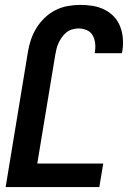

<svg xmlns="http://www.w3.org/2000/svg" viewBox="-20 -763 540 783"><path d="M3 0 94 -552Q98 -577 106.5 -602Q115 -627 129 -649.5Q143 -672 163 -691Q183 -710 207 -722Q231 -734 257 -738.5Q283 -743 308 -743Q334 -743 358.5 -739Q383 -735 405.5 -724Q428 -713 444.5 -695.5Q461 -678 470 -655Q479 -632 481 -606.5Q483 -581 479 -555L477 -546H366L367 -551Q370 -569 368 -586.5Q366 -604 358 -618.5Q350 -633 334 -640Q318 -647 300 -647Q287 -647 274 -643Q261 -639 250.5 -630.5Q240 -622 232 -610.5Q224 -599 218.5 -587Q213 -575 210 -562Q207 -549 205 -537L132 -96H401L385 0Z"/></svg>

Font: Iosevka Term Curly Oblique
Style: Bold
Weight: 700
Italic angle: -9°
Designer: Belleve Invis
Foundry: Belleve Invis
Version: Version 32.3.0